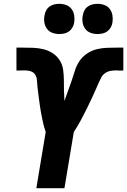

<svg xmlns="http://www.w3.org/2000/svg" viewBox="-20 -984 665 1004"><path d="M170 0 219 -294Q214 -308 210 -322.5Q206 -337 203 -352Q200 -367 197 -382Q194 -397 191.5 -412Q189 -427 187 -442.5Q185 -458 183 -473Q181 -488 179 -503.5Q177 -519 175.5 -534Q174 -549 173 -565Q172 -581 164 -593.5Q156 -606 141.5 -611Q127 -616 111 -616Q100 -616 88.5 -615.5Q77 -615 66 -615V-735Q74 -735 82 -735Q90 -735 97 -735Q125 -735 153 -734Q181 -733 207.5 -726.5Q234 -720 256 -705.5Q278 -691 292 -669Q306 -647 310 -620Q314 -593 314 -565.5Q314 -538 314.5 -510.5Q315 -483 317 -456Q326 -482 335.5 -508Q345 -534 354 -560Q363 -586 371 -612.5Q379 -639 394.5 -663Q410 -687 434.5 -703.5Q459 -720 485.5 -726.5Q512 -733 539 -734Q566 -735 592 -735Q595 -735 598.5 -735Q602 -735 605 -735H613Q616 -735 619 -735Q622 -735 625 -735V-615Q619 -615 613 -615Q607 -615 601 -615Q598 -615 595.5 -615.5Q593 -616 590 -616Q575 -616 559 -613.5Q543 -611 529.5 -601.5Q516 -592 508.5 -577Q501 -562 494 -547V-546Q480 -514 465.5 -482Q451 -450 435 -418Q419 -386 402.5 -355Q386 -324 366 -294L317 0ZM490 -806Q471 -806 453.5 -812.5Q436 -819 425.5 -833.5Q415 -848 412 -866.5Q409 -885 413 -904Q415 -917 421.5 -929.5Q428 -942 439.5 -950Q451 -958 464 -961Q477 -964 490 -964Q509 -964 526.5 -957.5Q544 -951 554.5 -936.5Q565 -922 568 -903.5Q571 -885 568 -866Q566 -853 559 -840.5Q552 -828 541 -820Q530 -812 516.5 -809Q503 -806 490 -806ZM290 -806Q271 -806 253.5 -812.5Q236 -819 225.5 -833.5Q215 -848 212 -866.5Q209 -885 213 -904Q215 -917 221.5 -929.5Q228 -942 239.5 -950Q251 -958 264 -961Q277 -964 290 -964Q309 -964 326.5 -957.5Q344 -951 354.5 -936.5Q365 -922 368 -903.5Q371 -885 368 -866Q366 -853 359 -840.5Q352 -828 341 -820Q330 -812 316.5 -809Q303 -806 290 -806Z"/></svg>

Font: Iosevka Curly HvExObl
Style: Regular
Weight: 900
Width: 7
Italic angle: -9°
Monospace: yes
Designer: Belleve Invis
Foundry: Belleve Invis
Version: Version 11.1.0; ttfautohint (v1.8.3)